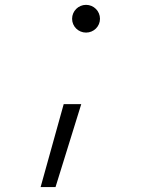

<svg xmlns="http://www.w3.org/2000/svg" viewBox="-20 -547 626 780"><path d="M145 212.9H205.6L310.1 -124H238.8ZM329.6 -414.6C360.8 -414.6 386.2 -439.5 386.2 -470.7C386.2 -502 360.8 -527.3 329.6 -527.3C298.3 -527.3 272.9 -502 272.9 -470.7C272.9 -439.5 298.3 -414.6 329.6 -414.6Z"/></svg>

Font: Cascadia Code NF Light
Style: Italic
Weight: 300
Italic angle: -10°
Monospace: yes
Designer: Aaron Bell
Foundry: Saja Typeworks
Version: Version 2404.023